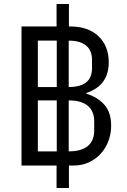

<svg xmlns="http://www.w3.org/2000/svg" viewBox="-20 -831 640 964"><path d="M264 -698V-811H326V-698H334Q423 -698 474.5 -649Q526 -600 526 -518Q526 -401 413 -364V-361Q471 -343 504.5 -304.5Q538 -266 538 -201Q538 -145 513.5 -99Q489 -53 446 -26.5Q403 0 350 0H326V113H264V0H88V-698ZM265 -394V-627H170V-394ZM325 -394Q383 -394 412.5 -417.5Q442 -441 442 -489V-530Q442 -578 412 -602.5Q382 -627 325 -627ZM265 -71V-327H170V-71ZM325 -71Q388 -71 420.5 -97.5Q453 -124 453 -177V-221Q453 -273 420.5 -300Q388 -327 325 -327Z"/></svg>

Font: iA Writer Duo V
Style: Regular
Weight: 400
Designer: Mike Abbink, Paul van der Laan, Pieter van Rosmalen, Oliver Reichenstein
Foundry: Information Architects Inc.
Version: Version 2.000